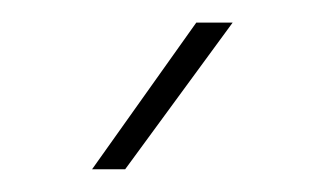

<svg xmlns="http://www.w3.org/2000/svg" viewBox="-20 -770 290 170"><path d="M153.8 -750H186L90.8 -620.1H61.5Z"/></svg>

Font: Roboto Thin
Style: Regular
Weight: 250
Designer: Google
Version: Version 2.134; 2016